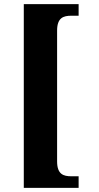

<svg xmlns="http://www.w3.org/2000/svg" viewBox="-20 -780 480 928"><path d="M95 128H360V72H325C287 72 256 63 256 0V-632C256 -695 287 -704 325 -704H360V-760H95Z"/></svg>

Font: Noto Serif Devanagari ExtraCondensed Black
Style: Regular
Weight: 900
Width: 2
Designer: Universal Thirst, Indian Type Foundry and the Monotype Design Team
Foundry: Monotype Imaging Inc.
Version: Version 2.004